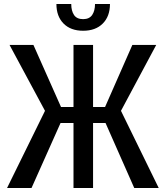

<svg xmlns="http://www.w3.org/2000/svg" viewBox="-20 -934 821 954"><path d="M504.4 -322.8H442.4V0H345.2V-322.8H280.8L136.7 0H15.1L203.6 -383.3L27.3 -710.9H146L283.2 -402.3H345.2V-710.9H442.4V-402.3H502L637.7 -710.9H756.3L581.1 -383.3L768.6 0H647ZM526.4 -914.1Q526.4 -853 490.7 -817.1Q455.1 -781.2 393.1 -781.2Q331.1 -781.2 295.7 -817.1Q260.3 -853 260.3 -914.1H334Q334 -879.9 347.9 -859.4Q361.8 -838.9 393.1 -838.9Q423.8 -838.9 438 -859.6Q452.1 -880.4 452.1 -914.1Z"/></svg>

Font: Franco
Style: Regular
Weight: 400
Designer: Google
Version: Version 1.200311; 2013